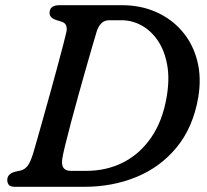

<svg xmlns="http://www.w3.org/2000/svg" viewBox="-20 -720 798 740"><path d="M8 -26.5Q8 -49.5 37.5 -58L62 -63.5Q75 -67 85.8 -80Q96.5 -93 107.5 -128Q112.5 -144.5 123 -181.5Q133.5 -218.5 147 -266.5Q160.5 -314.5 174.8 -366.2Q189 -418 201.8 -465Q214.5 -512 223.5 -546.8Q232.5 -581.5 235.5 -595Q243 -629 217 -636.5L196 -643Q171 -651.5 171 -670Q171 -700 209 -700H450Q522.5 -700 582 -673.5Q641.5 -647 682.5 -599Q723.5 -551 740.2 -486Q757 -421 744 -344Q724 -229 661.2 -152.5Q598.5 -76 506 -38Q413.5 0 304.5 0H37.5Q20 0 14 -7.5Q8 -15 8 -26.5ZM312.5 -61.5Q391.5 -61.5 455.8 -94.5Q520 -127.5 563.2 -190.8Q606.5 -254 622 -344.5Q634.5 -415.5 624.2 -470.8Q614 -526 587.8 -564.2Q561.5 -602.5 525 -622.2Q488.5 -642 448.5 -642H400.5Q366.5 -642 352.5 -598Q348.5 -585.5 338 -549.2Q327.5 -513 313.2 -463Q299 -413 283.5 -357.8Q268 -302.5 254.5 -251.2Q241 -200 231.5 -161.5Q222 -123 220 -107.5Q213 -61.5 253 -61.5Z"/></svg>

Font: Fraunces 9pt S100
Style: Italic
Weight: 400
Italic angle: -16°
Version: Version 1.000; ttfautohint (v1.8.3)